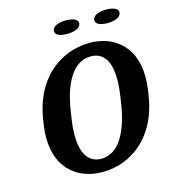

<svg xmlns="http://www.w3.org/2000/svg" viewBox="-127 -982 974 1095"><g transform="rotate(-15 359.5 -435.0)"><path d="M88 -339C71 -231 90 -143 134 -85C174 -31 245 10 344 10C390 10 432 2 473 -14C597 -64 682 -176 708 -339L713 -371C730 -480 712 -567 668 -626C628 -680 559 -721 459 -721C413 -721 370 -712 329 -696C205 -646 119 -533 93 -371ZM283 -842C278 -813 314 -803 352 -803C389 -803 429 -814 433 -842C437 -869 401 -880 364 -880C327 -880 287 -870 283 -842ZM251 -336 257 -375C281 -529 341 -645 447 -645C554 -645 575 -529 551 -375L545 -336C521 -183 462 -65 356 -65C332 -65 313 -71 297 -82C242 -120 232 -215 251 -336ZM521 -842C517 -814 552 -803 590 -803C627 -803 667 -814 671 -842C675 -869 639 -880 602 -880C565 -880 525 -870 521 -842Z"/></g></svg>

Font: Aerodynamic
Style: BdObl
Weight: 500
Designer: Google
Version: Version 2.000980; 2014